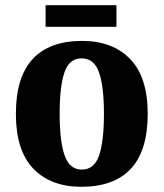

<svg xmlns="http://www.w3.org/2000/svg" viewBox="-20 -707 628 737"><path d="M292 10Q175 10 108 -59.5Q41 -129 41 -270Q41 -411 105.5 -480.5Q170 -550 295 -550Q412 -550 479.5 -480.5Q547 -411 547 -270Q547 -129 482.5 -59.5Q418 10 292 10ZM294 -56Q342 -56 360.5 -110.5Q379 -165 379 -270Q379 -376 360 -429.5Q341 -483 293 -483Q246 -483 227.5 -429.5Q209 -376 209 -270Q209 -165 228 -110.5Q247 -56 294 -56ZM155 -604V-687H427V-604Z"/></svg>

Font: Noto Serif Thai SemiCondensed ExtraBold
Style: Regular
Weight: 800
Width: 4
Designer: Monotype Design Team
Foundry: Monotype Imaging Inc.
Version: Version 2.002; ttfautohint (v1.8.4.7-5d5b)